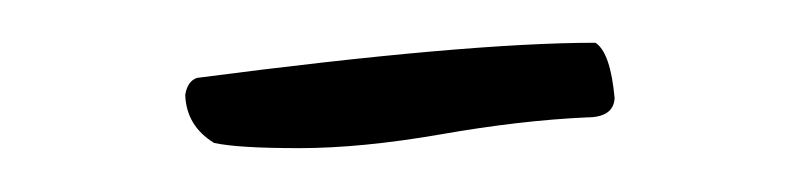

<svg xmlns="http://www.w3.org/2000/svg" viewBox="-20 -253 367 88"><path d="M249 -199.2Q218.3 -197.8 181.9 -191.4Q145.5 -185.1 117.2 -185.1Q88.9 -185.1 78.1 -187.5Q65.4 -195.3 64.9 -209.5Q65.9 -215.8 70.3 -217.3Q193.4 -233.4 252.9 -233.4Q259.8 -229 261.7 -208Q261.2 -199.2 249 -199.2Z"/></svg>

Font: Kristi
Style: Regular
Weight: 400
Italic angle: -15°
Version: Version 1.004